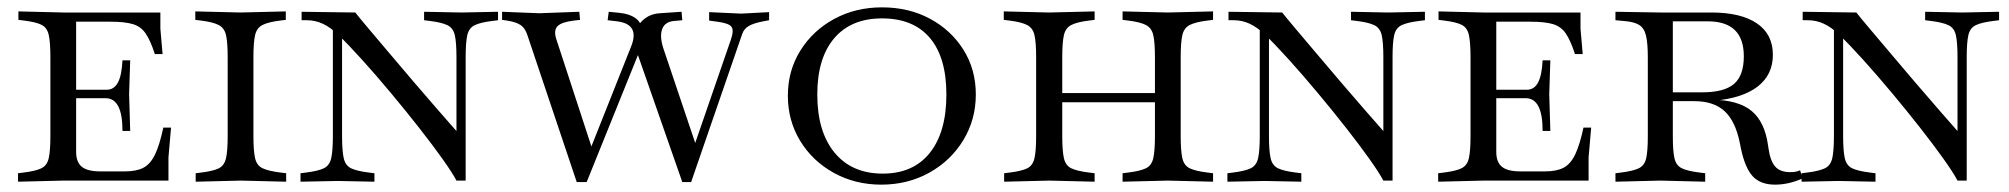

<svg xmlns="http://www.w3.org/2000/svg" viewBox="-20 -491 5462 522"><path d="M29 3V-20L45 -22Q77 -26 92.5 -33.5Q108 -41 112.5 -61Q117 -81 117 -121V-335Q117 -376 112.5 -396Q108 -416 93 -423.5Q78 -431 46 -435L30 -437V-460L153 -457H416V-413L422 -344H401Q389 -381 376 -400Q363 -419 341 -425.5Q319 -432 280 -432H187V-78Q187 -50 202.5 -37.5Q218 -25 253 -25H319Q351 -25 370 -35Q389 -45 401.5 -71Q414 -97 424 -144H445L438 -63V0H152ZM313 -135Q313 -180 301.5 -202Q290 -224 267 -224H177V-247H270Q290 -247 300.5 -266.5Q311 -286 313 -327H334L331 -235L334 -135Z M512 3V-20L528 -22Q560 -26 575 -33.5Q590 -41 594.5 -61Q599 -81 599 -121V-335Q599 -376 594.5 -395.5Q590 -415 574.5 -423Q559 -431 527 -435L511 -437V-460L634 -457L757 -460V-437L741 -435Q709 -431 693.5 -423Q678 -415 673.5 -395.5Q669 -376 669 -335V-121Q669 -81 673.5 -61Q678 -41 694 -33.5Q710 -26 742 -22L758 -20V3L635 0Z M1221 0Q1210 -21 1183 -59Q1156 -97 1119.5 -143.5Q1083 -190 1042.5 -238.5Q1002 -287 964.5 -328.5Q927 -370 899 -397Q878 -417 857.5 -426.5Q837 -436 814 -436H800V-459L946 -457Q956 -444 981 -414.5Q1006 -385 1038.5 -346.5Q1071 -308 1106 -267Q1141 -226 1172.5 -190Q1204 -154 1226 -129L1221 -105V-335Q1221 -376 1216.5 -395.5Q1212 -415 1196.5 -422.5Q1181 -430 1149 -434L1133 -436V-459L1234 -457L1334 -459V-436L1318 -434Q1286 -430 1270.5 -422.5Q1255 -415 1250.5 -395.5Q1246 -376 1246 -335V0ZM797 3V-20L813 -22Q845 -26 860.5 -33.5Q876 -41 880.5 -61Q885 -81 885 -121V-425L910 -402V-121Q910 -81 914.5 -61Q919 -41 934.5 -33.5Q950 -26 982 -22L998 -20V3L898 1Z M1548 4 1414 -395Q1408 -414 1396 -422.5Q1384 -431 1359 -435L1345 -437V-459L1446 -455L1555 -459L1557 -437L1540 -435Q1507 -431 1496 -420Q1485 -409 1492 -386L1598 -62L1576 -63L1696 -365Q1708 -395 1698.5 -412Q1689 -429 1658 -433L1632 -436L1635 -459L1665 -456Q1719 -450 1726 -412L1710 -411Q1718 -430 1735 -442Q1752 -454 1774 -455L1833 -459L1835 -436L1813 -434Q1788 -432 1780.5 -412.5Q1773 -393 1783 -361L1880 -73H1860L1967 -383Q1976 -409 1968.5 -418.5Q1961 -428 1930 -432L1908 -435V-458L1995 -454L2071 -458V-436L2055 -433Q2029 -428 2016 -420.5Q2003 -413 1998 -399L1859 4H1835L1704 -371L1726 -370L1575 4Z M2376 11Q2305 11 2247 -21Q2189 -53 2155.5 -108Q2122 -163 2122 -231Q2122 -299 2156 -353.5Q2190 -408 2248 -439.5Q2306 -471 2378 -471Q2451 -471 2508.5 -440Q2566 -409 2599.5 -355.5Q2633 -302 2633 -234Q2633 -166 2599 -110Q2565 -54 2506.5 -21.5Q2448 11 2376 11ZM2380 -19Q2463 -19 2508 -75.5Q2553 -132 2553 -234Q2553 -335 2508 -388Q2463 -441 2378 -441Q2294 -441 2248 -387Q2202 -333 2202 -234Q2202 -133 2249 -76Q2296 -19 2380 -19Z M2710 3V-20L2726 -22Q2758 -26 2773 -33.5Q2788 -41 2792.5 -61Q2797 -81 2797 -121V-335Q2797 -376 2792.5 -395.5Q2788 -415 2772.5 -423Q2757 -431 2725 -435L2709 -437V-460L2832 -457H2833L2956 -460V-437L2940 -435Q2908 -431 2892.5 -423Q2877 -415 2872.5 -395.5Q2868 -376 2868 -335V-121Q2868 -81 2872.5 -61Q2877 -41 2892.5 -33.5Q2908 -26 2940 -22L2956 -20V3L2833 0ZM2862 -213V-238H3126V-213ZM3032 3V-20L3048 -22Q3080 -26 3095.5 -33.5Q3111 -41 3115.5 -61Q3120 -81 3120 -121V-335Q3120 -376 3115.5 -395.5Q3111 -415 3095.5 -423Q3080 -431 3048 -435L3032 -437V-460L3155 -457L3278 -460V-437L3262 -435Q3230 -431 3214.5 -423Q3199 -415 3194.5 -395.5Q3190 -376 3190 -335V-121Q3190 -81 3194.5 -61Q3199 -41 3214.5 -33.5Q3230 -26 3262 -22L3278 -20V3L3155 0Z M3741 0Q3730 -21 3703 -59Q3676 -97 3639.5 -143.5Q3603 -190 3562.5 -238.5Q3522 -287 3484.5 -328.5Q3447 -370 3419 -397Q3398 -417 3377.5 -426.5Q3357 -436 3334 -436H3320V-459L3466 -457Q3476 -444 3501 -414.5Q3526 -385 3558.5 -346.5Q3591 -308 3626 -267Q3661 -226 3692.5 -190Q3724 -154 3746 -129L3741 -105V-335Q3741 -376 3736.5 -395.5Q3732 -415 3716.5 -422.5Q3701 -430 3669 -434L3653 -436V-459L3754 -457L3854 -459V-436L3838 -434Q3806 -430 3790.5 -422.5Q3775 -415 3770.5 -395.5Q3766 -376 3766 -335V0ZM3317 3V-20L3333 -22Q3365 -26 3380.5 -33.5Q3396 -41 3400.5 -61Q3405 -81 3405 -121V-425L3430 -402V-121Q3430 -81 3434.5 -61Q3439 -41 3454.5 -33.5Q3470 -26 3502 -22L3518 -20V3L3418 1Z M3890 3V-20L3906 -22Q3938 -26 3953.5 -33.5Q3969 -41 3973.5 -61Q3978 -81 3978 -121V-335Q3978 -376 3973.5 -396Q3969 -416 3954 -423.5Q3939 -431 3907 -435L3891 -437V-460L4014 -457H4277V-413L4283 -344H4262Q4250 -381 4237 -400Q4224 -419 4202 -425.5Q4180 -432 4141 -432H4048V-78Q4048 -50 4063.5 -37.5Q4079 -25 4114 -25H4180Q4212 -25 4231 -35Q4250 -45 4262.5 -71Q4275 -97 4285 -144H4306L4299 -63V0H4013ZM4174 -135Q4174 -180 4162.5 -202Q4151 -224 4128 -224H4038V-247H4131Q4151 -247 4161.5 -266.5Q4172 -286 4174 -327H4195L4192 -235L4195 -135Z M4806 11Q4766 11 4745 -12Q4724 -35 4713 -88L4710 -103Q4698 -162 4668.5 -189Q4639 -216 4586 -216H4522V-240H4608Q4668 -240 4694.5 -263Q4721 -286 4721 -338Q4721 -433 4623 -433H4528V-120Q4528 -80 4532.5 -60.5Q4537 -41 4552.5 -33.5Q4568 -26 4600 -22L4616 -20V3L4494 0L4372 3V-20L4388 -22Q4420 -26 4435.5 -33.5Q4451 -41 4455.5 -60.5Q4460 -80 4460 -120V-335Q4460 -374 4455 -394.5Q4450 -415 4436 -423.5Q4422 -432 4394 -434L4372 -436V-459L4495 -457H4633Q4713 -457 4756.5 -427.5Q4800 -398 4800 -342Q4800 -288 4759 -256Q4718 -224 4639 -217L4635 -220Q4706 -219 4742 -189.5Q4778 -160 4787 -95L4788 -88Q4793 -53 4806.5 -38Q4820 -23 4847 -23Q4855 -23 4861 -24Q4867 -25 4874 -28L4881 -6Q4843 11 4806 11Z M5302 0Q5291 -21 5264 -59Q5237 -97 5200.5 -143.5Q5164 -190 5123.5 -238.5Q5083 -287 5045.5 -328.5Q5008 -370 4980 -397Q4959 -417 4938.5 -426.5Q4918 -436 4895 -436H4881V-459L5027 -457Q5037 -444 5062 -414.5Q5087 -385 5119.5 -346.5Q5152 -308 5187 -267Q5222 -226 5253.5 -190Q5285 -154 5307 -129L5302 -105V-335Q5302 -376 5297.5 -395.5Q5293 -415 5277.5 -422.5Q5262 -430 5230 -434L5214 -436V-459L5315 -457L5415 -459V-436L5399 -434Q5367 -430 5351.5 -422.5Q5336 -415 5331.5 -395.5Q5327 -376 5327 -335V0ZM4878 3V-20L4894 -22Q4926 -26 4941.5 -33.5Q4957 -41 4961.5 -61Q4966 -81 4966 -121V-425L4991 -402V-121Q4991 -81 4995.5 -61Q5000 -41 5015.5 -33.5Q5031 -26 5063 -22L5079 -20V3L4979 1Z"/></svg>

Font: Baskervville SC
Style: Regular
Weight: 400
Designer: Alexis Faudot, Rémi Forte, Morgane Pierson, Rafael Ribas, Tanguy Vanlaeys, Rosalie Wagner, Thomas Huot-Marchand
Foundry: ANRT
Version: Version 1.100